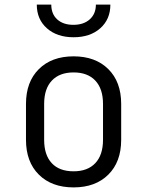

<svg xmlns="http://www.w3.org/2000/svg" viewBox="-20 -805 640 835"><path d="M93 -197V-353Q93 -449 149 -504.5Q205 -560 300 -560Q395 -560 451 -504.5Q507 -449 507 -353V-197Q507 -101 451 -45.5Q395 10 300 10Q205 10 149 -45.5Q93 -101 93 -197ZM428 -197V-353Q428 -419 394.5 -454.5Q361 -490 300 -490Q239 -490 205.5 -454.5Q172 -419 172 -353V-197Q172 -131 205 -95.5Q238 -60 300 -60Q361 -60 394.5 -95.5Q428 -131 428 -197ZM140 -785H203Q203 -744 229 -720.5Q255 -697 299 -697Q344 -697 370.5 -721Q397 -745 397 -785H460Q460 -721 416 -682Q372 -643 300 -643Q228 -643 184 -682Q140 -721 140 -785Z"/></svg>

Font: JetBrains Mono Semi Light
Style: Regular
Weight: 350
Monospace: yes
Designer: Philipp Nurullin, Konstantin Bulenkov
Foundry: JetBrains
Version: 2.002